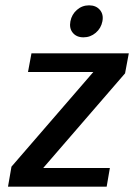

<svg xmlns="http://www.w3.org/2000/svg" viewBox="-20 -700 503 720"><path d="M339 -577Q319 -560 293 -560Q267 -560 253 -577Q239 -594 244 -620Q249 -646 268.5 -663Q288 -680 314 -680Q340 -680 354.5 -663Q369 -646 364 -620Q359 -594 339 -577ZM10 0 23 -75 330 -430H85L98 -500H463L449 -425L142 -70H392L380 0Z"/></svg>

Font: Scada
Style: Italic
Weight: 400
Italic angle: -10°
Designer: Jovanny Lemonad
Foundry: Jovanny Lemonad
Version: Version 4.100;PS 004.100;hotconv 1.0.88;makeotf.lib2.5.64775